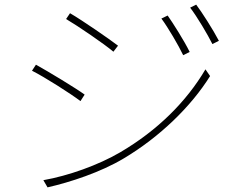

<svg xmlns="http://www.w3.org/2000/svg" viewBox="-20 -792 1040 828"><path d="M703 -725 676 -712C705 -673 750 -596 770 -554L798 -568C774 -617 725 -694 703 -725ZM826 -772 800 -759C830 -720 875 -644 896 -602L924 -616C899 -664 849 -742 826 -772ZM282 -735 265 -710C316 -680 429 -603 469 -569L489 -595C454 -622 334 -705 282 -735ZM167 -15 185 16C282 -6 414 -49 514 -109C670 -202 805 -334 886 -464L866 -493C784 -354 660 -230 498 -135C404 -80 275 -34 167 -15ZM135 -513 118 -487C172 -460 285 -388 327 -356L345 -384C310 -410 186 -485 135 -513Z"/></svg>

Font: Harano Aji Gothic ExtraLight
Style: Regular
Weight: 250
Foundry: Masamichi Hosoda
Version: HaranoAjiGothic-ExtraLight version 20230610;ttx 4.39.4